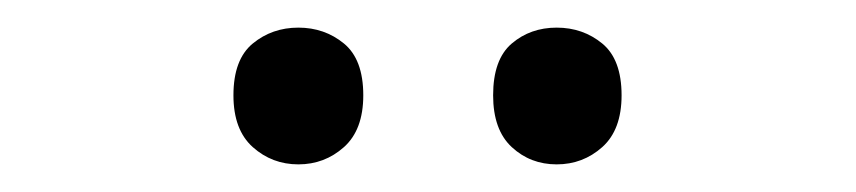

<svg xmlns="http://www.w3.org/2000/svg" viewBox="-20 -750 620 139"><path d="M149 -681Q149 -707 163 -718.5Q177 -730 196 -730Q215 -730 229 -718.5Q243 -707 243 -681Q243 -656 229 -643.5Q215 -631 196 -631Q177 -631 163 -643.5Q149 -656 149 -681ZM337 -681Q337 -707 350.5 -718.5Q364 -730 383 -730Q402 -730 416 -718.5Q430 -707 430 -681Q430 -656 416 -643.5Q402 -631 383 -631Q364 -631 350.5 -643.5Q337 -656 337 -681Z"/></svg>

Font: Noto Sans Chakma
Style: Regular
Weight: 400
Designer: Zachary Quinn Scheuren - Monotype Design Team
Foundry: Monotype Imaging Inc.
Version: Version 2.003; ttfautohint (v1.8.4.7-5d5b)